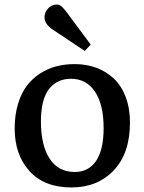

<svg xmlns="http://www.w3.org/2000/svg" viewBox="-20 -802 629 836"><path d="M349.1 -580.1 210 -672.9Q173.8 -696.8 173.8 -727.1Q173.8 -747.6 189 -764.9Q204.1 -782.2 228 -782.2Q237.8 -782.2 245.8 -775.9Q253.9 -769.5 267.1 -752.9L375 -607.9ZM291 14.2Q172.9 14.2 108.4 -57.1Q43.9 -128.4 43.9 -242.2Q43.9 -300.8 58.1 -348.4Q72.3 -396 96.4 -428Q120.6 -460 154.1 -481.7Q187.5 -503.4 225.1 -513.2Q262.7 -522.9 305.2 -522.9Q356.9 -522.9 400.4 -506.6Q443.8 -490.2 476.6 -459Q509.3 -427.7 527.6 -378.9Q545.9 -330.1 545.9 -268.1Q545.9 -134.8 475.3 -60.3Q404.8 14.2 291 14.2ZM305.2 -53.2Q366.2 -53.2 398.7 -101.8Q431.2 -150.4 431.2 -244.1Q431.2 -347.7 393.3 -403.3Q355.5 -459 289.1 -459Q227.5 -459 192.9 -413.6Q158.2 -368.2 158.2 -272.9Q158.2 -169.4 196 -111.3Q233.9 -53.2 305.2 -53.2Z"/></svg>

Font: Literata Book Medium
Style: Regular
Weight: 500
Designer: Latin by Veronika Burian and Jose Scaglione. Greek by Irene Vlachou. Cyrillic by Vera Evstafieva
Foundry: TypeTogether
Version: Version 2.003;PS 002.003;hotconv 1.0.88;makeotf.lib2.5.64775